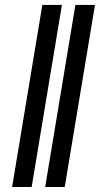

<svg xmlns="http://www.w3.org/2000/svg" viewBox="-20 -747 399 767"><path d="M160.5 0 281.2 -727.3H359.4L238.6 0ZM149.1 -727.3H227.3L106.5 0H28.4Z"/></svg>

Font: Inter P
Style: Italic
Weight: 400
Italic angle: -9.40001°
Designer: Rasmus Andersson
Foundry: rsms
Version: Version 3.018;git-588b23468